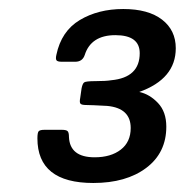

<svg xmlns="http://www.w3.org/2000/svg" viewBox="-20 -779 410 426"><path d="M187 -373Q63 -373 63 -472Q63 -485 66 -488Q69 -491 79 -491H117Q127 -491 130 -488Q133 -485 133 -475Q135 -430 190 -430Q226 -430 248 -447Q270 -464 270 -495Q270 -539 218 -544Q182 -546 171.5 -546Q161 -546 158.5 -549Q156 -552 158 -562L161 -583Q163 -593 166.5 -596Q170 -599 192.5 -599Q215 -599 227 -601Q290 -607 290 -661Q290 -701 236 -701Q182 -701 168 -657Q163 -642 147 -642H117Q108 -642 105.5 -645Q103 -648 105 -657Q116 -710 157 -734.5Q198 -759 253.5 -759Q309 -759 339.5 -735.5Q370 -712 370 -672Q370 -604 289 -575Q312 -570 330.5 -550.5Q349 -531 349 -498Q349 -440 304.5 -406.5Q260 -373 187 -373Z"/></svg>

Font: Crete Round
Style: Italic
Weight: 400
Designer: Veronika Burian
Foundry: TypeTogether
Version: Version 1.001; ttfautohint (v1.6)